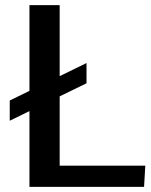

<svg xmlns="http://www.w3.org/2000/svg" viewBox="-20 -731 591 751"><path d="M18.1 -258.8V-337.9L318.4 -484.4V-405.3ZM95.2 0V-710.9H213.4V-83H548.3L543.5 0Z"/></svg>

Font: Comme Medium
Style: Regular
Weight: 500
Version: Version 1.000;gftools[0.9.27]